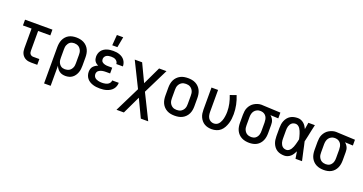

<svg xmlns="http://www.w3.org/2000/svg" viewBox="-43 -1609 5037 2661"><g transform="rotate(20 2475.0 -278.0)"><path d="M446 0H355Q334 0 313.5 -3.5Q293 -7 274.5 -16Q256 -25 241 -40Q226 -55 216.5 -74Q207 -93 203.5 -113.5Q200 -134 200 -155V-445H73V-530H477V-445H297V-155Q297 -142 299.5 -129Q302 -116 310 -106Q318 -96 330 -90.5Q342 -85 355 -85H446Z M623 210V-325Q623 -353 627.5 -381Q632 -409 643.5 -435Q655 -461 674 -482.5Q693 -504 717.5 -517.5Q742 -531 770 -536.5Q798 -542 826 -542Q855 -542 883.5 -536.5Q912 -531 937.5 -518Q963 -505 983.5 -484Q1004 -463 1016.5 -437Q1029 -411 1034 -382.5Q1039 -354 1039 -325V-205Q1039 -179 1036 -152.5Q1033 -126 1024 -101.5Q1015 -77 1000 -55Q985 -33 964 -17.5Q943 -2 917 5Q891 12 865 12Q841 12 818 6.5Q795 1 776 -12.5Q757 -26 742.5 -45.5Q728 -65 720 -87V210ZM826 -73Q843 -73 859.5 -77Q876 -81 890 -89.5Q904 -98 914.5 -111.5Q925 -125 931.5 -140Q938 -155 940 -171.5Q942 -188 942 -205V-325Q942 -342 940 -358.5Q938 -375 931.5 -390Q925 -405 914.5 -418.5Q904 -432 890 -440.5Q876 -449 859.5 -453Q843 -457 827 -457Q811 -457 795 -453Q779 -449 766 -439.5Q753 -430 743.5 -416.5Q734 -403 728.5 -388Q723 -373 721.5 -357Q720 -341 720 -325V-205Q720 -189 721.5 -173Q723 -157 728.5 -142Q734 -127 743.5 -113.5Q753 -100 766 -90.5Q779 -81 794.5 -77Q810 -73 826 -73Z M1372 12Q1345 12 1319 9Q1293 6 1268 -2Q1243 -10 1220.5 -23.5Q1198 -37 1181.5 -57.5Q1165 -78 1157 -103Q1149 -128 1149 -154Q1149 -175 1155 -196Q1161 -217 1174.5 -232.5Q1188 -248 1206 -259.5Q1224 -271 1244 -278Q1228 -285 1214 -295.5Q1200 -306 1190.5 -320.5Q1181 -335 1177 -352Q1173 -369 1173 -386Q1173 -410 1180 -433Q1187 -456 1201 -475Q1215 -494 1235 -507.5Q1255 -521 1277.5 -528.5Q1300 -536 1324 -539Q1348 -542 1371 -542Q1395 -542 1418.5 -539Q1442 -536 1464.5 -528Q1487 -520 1506.5 -507Q1526 -494 1540 -475Q1554 -456 1561.5 -433Q1569 -410 1569 -386V-385H1472Q1472 -403 1462.5 -418Q1453 -433 1438 -442Q1423 -451 1406 -454Q1389 -457 1371 -457Q1354 -457 1336.5 -454Q1319 -451 1303.5 -442.5Q1288 -434 1279 -418Q1270 -402 1270 -385Q1270 -373 1274 -362Q1278 -351 1287 -343Q1296 -335 1306.5 -330.5Q1317 -326 1328.5 -323Q1340 -320 1351.5 -319Q1363 -318 1375 -318H1436V-233H1375Q1361 -233 1347 -232Q1333 -231 1319 -228Q1305 -225 1292 -219.5Q1279 -214 1268 -205Q1257 -196 1251.5 -183Q1246 -170 1246 -156Q1246 -142 1251 -128.5Q1256 -115 1266 -105Q1276 -95 1289 -89Q1302 -83 1315.5 -79.5Q1329 -76 1343.5 -74.5Q1358 -73 1372 -73Q1385 -73 1399 -74.5Q1413 -76 1426 -79Q1439 -82 1451.5 -88Q1464 -94 1474 -103.5Q1484 -113 1490 -126Q1496 -139 1496 -152H1593Q1593 -127 1584.5 -102Q1576 -77 1559.5 -57Q1543 -37 1520.5 -23.5Q1498 -10 1473.5 -2Q1449 6 1423 9Q1397 12 1372 12ZM1330 -610 1342 -766H1435L1406 -610Z M2159 210H2050L1925 -53L1800 210H1691L1874 -160L1691 -530H1800L1925 -267L2050 -530H2159L1976 -160Z M2475 12Q2446 12 2417.5 7Q2389 2 2363 -11.5Q2337 -25 2316.5 -46Q2296 -67 2283.5 -93Q2271 -119 2266 -147.5Q2261 -176 2261 -205V-325Q2261 -354 2266 -382.5Q2271 -411 2283.5 -437Q2296 -463 2316.5 -484Q2337 -505 2363 -518.5Q2389 -532 2417.5 -537Q2446 -542 2475 -542Q2504 -542 2532.5 -537Q2561 -532 2587 -518.5Q2613 -505 2633.5 -484Q2654 -463 2666.5 -437Q2679 -411 2684 -382.5Q2689 -354 2689 -325V-205Q2689 -176 2684 -147.5Q2679 -119 2666.5 -93Q2654 -67 2633.5 -46Q2613 -25 2587 -11.5Q2561 2 2532.5 7Q2504 12 2475 12ZM2475 -73Q2492 -73 2508.5 -76.5Q2525 -80 2539 -89Q2553 -98 2564 -111Q2575 -124 2581.5 -139.5Q2588 -155 2590 -171.5Q2592 -188 2592 -205V-325Q2592 -342 2590 -358.5Q2588 -375 2581.5 -390.5Q2575 -406 2564 -419Q2553 -432 2539 -441Q2525 -450 2508.5 -453.5Q2492 -457 2475 -457Q2458 -457 2441.5 -453.5Q2425 -450 2411 -441Q2397 -432 2386 -419Q2375 -406 2368.5 -390.5Q2362 -375 2360 -358.5Q2358 -342 2358 -325V-205Q2358 -188 2360 -171.5Q2362 -155 2368.5 -139.5Q2375 -124 2386 -111Q2397 -98 2411 -89Q2425 -80 2441.5 -76.5Q2458 -73 2475 -73Z M3021 12Q2993 12 2965.5 6Q2938 0 2914 -14Q2890 -28 2872 -49.5Q2854 -71 2842.5 -96.5Q2831 -122 2827 -149.5Q2823 -177 2823 -205V-530H2920V-205Q2920 -182 2924.5 -158.5Q2929 -135 2941.5 -115.5Q2954 -96 2975.5 -84.5Q2997 -73 3021 -73Q3038 -73 3054.5 -78.5Q3071 -84 3084 -96Q3097 -108 3105.5 -122.5Q3114 -137 3120.5 -153Q3127 -169 3131 -186Q3135 -203 3137.5 -220Q3140 -237 3141.5 -254Q3143 -271 3143 -288Q3143 -348 3130.5 -406Q3118 -464 3096 -519L3186 -551Q3212 -488 3225.5 -422Q3239 -356 3239 -288Q3239 -253 3235 -218.5Q3231 -184 3220.5 -150.5Q3210 -117 3193 -86Q3176 -55 3150 -32Q3124 -9 3090 1.5Q3056 12 3021 12Z M3574 12Q3545 12 3516.5 6.5Q3488 1 3462.5 -12Q3437 -25 3416.5 -46Q3396 -67 3383.5 -93Q3371 -119 3366 -147.5Q3361 -176 3361 -205V-325Q3361 -352 3365 -379.5Q3369 -407 3380.5 -431.5Q3392 -456 3410 -477Q3428 -498 3451.5 -512Q3475 -526 3501.5 -534.5Q3528 -543 3556 -543Q3560 -543 3565 -542.5Q3570 -542 3575 -542L3839 -530V-445L3721 -450Q3735 -439 3746 -425Q3757 -411 3764.5 -394.5Q3772 -378 3774.5 -360.5Q3777 -343 3777 -325V-205Q3777 -177 3772.5 -149Q3768 -121 3756.5 -95Q3745 -69 3726 -47.5Q3707 -26 3682.5 -12.5Q3658 1 3630 6.5Q3602 12 3574 12ZM3573 -73Q3589 -73 3605 -77Q3621 -81 3634 -90.5Q3647 -100 3656.5 -113.5Q3666 -127 3671.5 -142Q3677 -157 3678.5 -173Q3680 -189 3680 -205V-325Q3680 -347 3676 -369.5Q3672 -392 3660.5 -411Q3649 -430 3629.5 -442Q3610 -454 3588 -456L3575 -457H3565Q3541 -457 3519 -445.5Q3497 -434 3483 -415Q3469 -396 3463.5 -372.5Q3458 -349 3458 -325V-205Q3458 -188 3460 -171.5Q3462 -155 3468.5 -140Q3475 -125 3485.5 -111.5Q3496 -98 3510 -89.5Q3524 -81 3540.5 -77Q3557 -73 3573 -73Z M4093 12Q4065 12 4037.5 6Q4010 0 3986.5 -14Q3963 -28 3945.5 -50Q3928 -72 3917.5 -97.5Q3907 -123 3903 -150Q3899 -177 3899 -205V-325Q3899 -353 3903 -380Q3907 -407 3917.5 -432.5Q3928 -458 3945.5 -480Q3963 -502 3986.5 -516Q4010 -530 4037.5 -536Q4065 -542 4093 -542Q4117 -542 4139.5 -533.5Q4162 -525 4180.5 -509.5Q4199 -494 4212.5 -474Q4226 -454 4236 -432Q4240 -457 4244 -481.5Q4248 -506 4252 -530H4348Q4339 -491 4330.5 -452Q4322 -413 4314 -374V-373Q4308 -347 4302.5 -321Q4297 -295 4291 -270Q4298 -242 4304 -214Q4310 -186 4316 -158V-157Q4325 -118 4333.5 -78.5Q4342 -39 4351 0H4255Q4251 -26 4246.5 -52Q4242 -78 4238 -104Q4227 -82 4214 -61Q4201 -40 4182.5 -23.5Q4164 -7 4140.5 2.5Q4117 12 4093 12ZM4093 -73Q4113 -73 4130 -86Q4147 -99 4158 -116Q4169 -133 4176.5 -152Q4184 -171 4189.5 -190.5Q4195 -210 4200 -230Q4205 -250 4209 -270Q4205 -289 4200 -308.5Q4195 -328 4189 -346.5Q4183 -365 4175.5 -383Q4168 -401 4157 -417.5Q4146 -434 4129 -445.5Q4112 -457 4093 -457Q4077 -457 4062 -452.5Q4047 -448 4035.5 -438Q4024 -428 4016 -414.5Q4008 -401 4003.5 -386Q3999 -371 3997.5 -355.5Q3996 -340 3996 -325V-205Q3996 -190 3997.5 -174.5Q3999 -159 4003.5 -144Q4008 -129 4016 -115.5Q4024 -102 4035.5 -92Q4047 -82 4062 -77.5Q4077 -73 4093 -73Z M4674 12Q4645 12 4616.5 6.5Q4588 1 4562.5 -12Q4537 -25 4516.5 -46Q4496 -67 4483.5 -93Q4471 -119 4466 -147.5Q4461 -176 4461 -205V-325Q4461 -352 4465 -379.5Q4469 -407 4480.5 -431.5Q4492 -456 4510 -477Q4528 -498 4551.5 -512Q4575 -526 4601.5 -534.5Q4628 -543 4656 -543Q4660 -543 4665 -542.5Q4670 -542 4675 -542L4939 -530V-445L4821 -450Q4835 -439 4846 -425Q4857 -411 4864.5 -394.5Q4872 -378 4874.5 -360.5Q4877 -343 4877 -325V-205Q4877 -177 4872.5 -149Q4868 -121 4856.5 -95Q4845 -69 4826 -47.5Q4807 -26 4782.5 -12.5Q4758 1 4730 6.5Q4702 12 4674 12ZM4673 -73Q4689 -73 4705 -77Q4721 -81 4734 -90.5Q4747 -100 4756.5 -113.5Q4766 -127 4771.5 -142Q4777 -157 4778.5 -173Q4780 -189 4780 -205V-325Q4780 -347 4776 -369.5Q4772 -392 4760.5 -411Q4749 -430 4729.5 -442Q4710 -454 4688 -456L4675 -457H4665Q4641 -457 4619 -445.5Q4597 -434 4583 -415Q4569 -396 4563.5 -372.5Q4558 -349 4558 -325V-205Q4558 -188 4560 -171.5Q4562 -155 4568.5 -140Q4575 -125 4585.5 -111.5Q4596 -98 4610 -89.5Q4624 -81 4640.5 -77Q4657 -73 4673 -73Z"/></g></svg>

Font: Lode Dark Term
Style: Bold
Weight: 700
Monospace: yes
Designer: Belleve Invis
Foundry: Belleve Invis
Version: Version 29.2.0